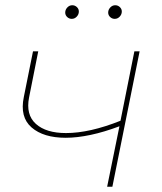

<svg xmlns="http://www.w3.org/2000/svg" viewBox="-20 -713 617 733"><path d="M389 0 436 -231Q378 -209 326 -198Q274 -187 231 -187Q146 -187 100.5 -226.5Q55 -266 71 -343L106 -517H126L91 -341Q78 -275 117 -240Q156 -205 232 -205Q322 -205 440 -252L493 -517H513L409 0ZM254 -641Q244 -641 236.5 -648Q229 -655 229 -665Q229 -676 237 -684.5Q245 -693 256 -693Q266 -693 273.5 -686Q281 -679 281 -669Q281 -658 273 -649.5Q265 -641 254 -641ZM418 -641Q408 -641 400.5 -648Q393 -655 393 -665Q393 -676 401 -684.5Q409 -693 420 -693Q430 -693 437.5 -686Q445 -679 445 -669Q445 -658 437 -649.5Q429 -641 418 -641Z"/></svg>

Font: Montserrat Thin
Style: Italic
Weight: 100
Italic angle: -11.3°
Designer: Julieta Ulanovsky
Foundry: Julieta Ulanovsky
Version: Version 9.000; ttfautohint (v1.8.4.7-5d5b)